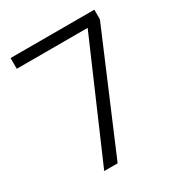

<svg xmlns="http://www.w3.org/2000/svg" viewBox="-166 -814 869 929"><g transform="rotate(-30 268.0 -350.0)"><path d="M147 0 424 -640H28V-700H496V-646L222 0Z"/></g></svg>

Font: DM Sans Light
Style: Regular
Weight: 300
Designer: Colophon Foundry, Jonny Pinhorn
Foundry: Colophon Foundry
Version: Version 4.004; ttfautohint (v1.8.4.7-5d5b)